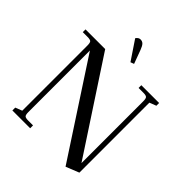

<svg xmlns="http://www.w3.org/2000/svg" viewBox="-245 -1065 1236 1236"><g transform="rotate(45 373.5 -446.5)"><path d="M22 -677V-702H201L612 -75V-637Q612 -662 605 -669.5Q598 -677 573 -677H530V-702H692V-677L646 -659V-22L556 14L138 -626V-66Q138 -41 145 -33.5Q152 -26 177 -26H220V0H58V-26L104 -44V-637Q104 -662 97 -669.5Q90 -677 65 -677ZM288 -888Q301 -907 318 -907Q335 -907 345.5 -896Q356 -885 366 -858L400 -766L376 -757Z"/></g></svg>

Font: Dihjauti
Style: Bold
Weight: 700
Designer: T. Christopher White
Version: Version 3.0.0